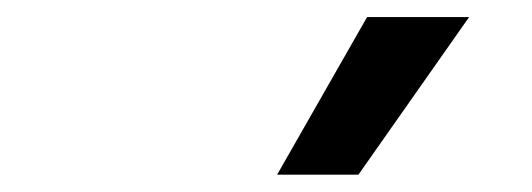

<svg xmlns="http://www.w3.org/2000/svg" viewBox="-20 -815 626 226"><path d="M306.2 -609.4 412.1 -794.9H532.2L401.9 -609.4Z"/></svg>

Font: Cascadia Code
Style: Italic
Weight: 400
Italic angle: -10°
Designer: Aaron Bell
Foundry: Saja Typeworks
Version: Version 2407.024